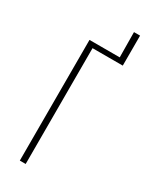

<svg xmlns="http://www.w3.org/2000/svg" viewBox="-162 -640 542 682"><g transform="rotate(30 109.0 -299.0)"><path d="M50 -495H174L173 -598H198V-475H74V0H50Z"/></g></svg>

Font: Moniqa Thin Paragraph
Style: Regular
Weight: 100
Designer: Rajesh Rajput
Foundry: Rajesh Rajput
Version: Version 1.000